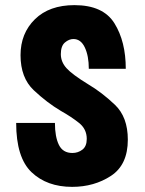

<svg xmlns="http://www.w3.org/2000/svg" viewBox="-20 -718 563 748"><path d="M43 -239Q43 -104 103 -47Q163 10 261 10Q347 10 412.5 -33Q478 -76 478 -174Q478 -262 427.5 -310Q377 -358 323 -390Q261 -428 239 -452.5Q217 -477 217 -507Q217 -539 233 -552.5Q249 -566 266 -566Q295 -566 310.5 -533Q326 -500 326 -450H470Q470 -556 426 -627Q382 -698 270 -698Q172 -698 116 -643Q60 -588 60 -503Q60 -415 111.5 -366.5Q163 -318 217 -286Q258 -263 288 -239Q318 -215 318 -177Q318 -148 301 -135Q284 -122 262 -122Q225 -122 209.5 -153.5Q194 -185 194 -239Z"/></svg>

Font: Secuela Black
Style: Regular
Weight: 900
Designer: Fernando Haro
Foundry: deFharo
Version: Version 1.704